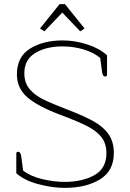

<svg xmlns="http://www.w3.org/2000/svg" viewBox="-20 -901 631 931"><path d="M174 -763 269 -881H295L390 -763L369 -749L282 -840L195 -749ZM59 -61V-156Q59 -165 68 -165Q80 -165 83 -143L92 -74Q128 -46 185 -32.5Q242 -19 293 -19Q379 -19 437.5 -51.5Q496 -84 496 -158Q496 -204 473 -234.5Q450 -265 404.5 -288.5Q359 -312 271 -345Q166 -384 114 -428Q62 -472 62 -540Q62 -626 126 -665.5Q190 -705 284 -705Q344 -705 403.5 -685.5Q463 -666 499 -633V-539Q499 -530 490 -530Q478 -530 475 -552L466 -620Q432 -648 383 -662Q334 -676 283 -676Q204 -676 151 -644Q98 -612 98 -546Q98 -501 122 -471Q146 -441 188 -420Q230 -399 311 -368Q392 -337 438.5 -310Q485 -283 508.5 -247Q532 -211 532 -159Q532 -72 464.5 -31Q397 10 293 10Q234 10 166 -8Q98 -26 59 -61Z"/></svg>

Font: Maitree ExtraLight
Style: Regular
Weight: 250
Designer: CadsonDemak Team
Foundry: CadsonDemak
Version: Version 1.002